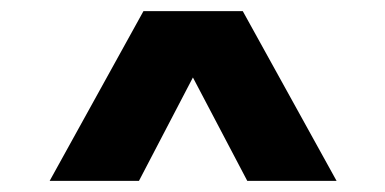

<svg xmlns="http://www.w3.org/2000/svg" viewBox="-20 -839 690 344"><path d="M69 -515 237 -819H415L583 -515H423L290 -768H361L229 -515Z"/></svg>

Font: Martian Mono SemiCondensed
Style: Bold
Weight: 700
Width: 4
Designer: Roman Shamin
Foundry: Evil Martians
Version: Version 1.000